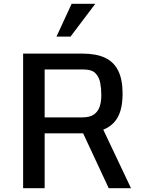

<svg xmlns="http://www.w3.org/2000/svg" viewBox="-20 -994 758 1014"><path d="M102.1 0V-710.9H415.5Q487.3 -710.9 534.2 -689.2Q581.1 -667.5 604.2 -620.8Q627.4 -574.2 627.4 -500Q627.4 -446.8 616.2 -409.4Q605 -372.1 582.5 -347.7Q560.1 -323.2 525.4 -309.1L671.9 0H554.2L418.9 -290H215.8V0ZM215.8 -374H414.1Q455.1 -374 476.8 -389.9Q498.5 -405.8 506.8 -432.4Q515.1 -459 515.1 -491.7Q515.1 -524.4 509.5 -555.4Q503.9 -586.4 484.6 -606.7Q465.3 -627 423.3 -627H215.8ZM278.3 -800.8 358.4 -974.1H483.4L352.5 -800.8Z"/></svg>

Font: Monda Medium
Style: Regular
Weight: 500
Designer: Vernon Adams
Foundry: Vernon Adams
Version: Version 2.200